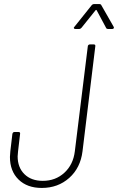

<svg xmlns="http://www.w3.org/2000/svg" viewBox="-20 -919 582 947"><path d="M29 -145Q29 -153 31 -173L41 -258Q43 -268 52 -268H71Q81 -268 79 -258L69 -172Q67 -156 67 -148Q67 -93 100.5 -60Q134 -27 191 -27Q254 -27 297.5 -67Q341 -107 349 -172L413 -690Q413 -694 416 -697Q419 -700 424 -700H442Q452 -700 450 -690L387 -173Q377 -91 321.5 -41.5Q266 8 186 8Q114 8 71.5 -33.5Q29 -75 29 -145ZM348 -788 432 -893Q437 -899 445 -899H469Q478 -899 480 -893L540 -788Q542 -784 542 -783Q542 -780 539.5 -778Q537 -776 533 -776H514Q505 -776 503 -782L457 -868Q456 -870 454 -870Q452 -870 451 -868L382 -782Q377 -776 370 -776H352Q346 -776 344.5 -780Q343 -784 348 -788Z"/></svg>

Font: Barlow Semi Condensed ExLight
Style: Italic
Weight: 275
Width: 4
Italic angle: -7°
Designer: Jeremy Tribby
Foundry: Tribby Type
Version: Version 1.408